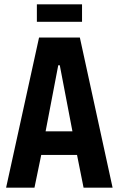

<svg xmlns="http://www.w3.org/2000/svg" viewBox="-20 -860 545 880"><path d="M8 0 159 -688H346L496 0H363L333 -150H169L138 0ZM189 -258H312L254 -561H247ZM149 -760V-840H356V-760Z"/></svg>

Font: Saira Condensed
Style: Bold
Weight: 700
Width: 3
Designer: Hector Gatti with collaboration of the Omnibus-Type team
Foundry: Omnibus-Type
Version: Version 1.101